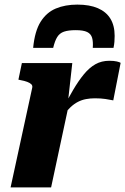

<svg xmlns="http://www.w3.org/2000/svg" viewBox="-20 -814 544 834"><path d="M316 -794Q263 -794 222.5 -777Q182 -760 156.5 -719.5Q131 -679 124 -606H211Q218 -636 228.5 -653Q239 -670 258 -676.5Q277 -683 309 -683Q342 -683 358.5 -675Q375 -667 380 -650Q385 -633 383 -606H473Q476 -620 477 -632.5Q478 -645 478 -658Q478 -703 459.5 -733Q441 -763 405 -778.5Q369 -794 316 -794ZM26 0H202L281 -369L275 -370L294 -540H75L60 -468L69 -466Q86 -463 98 -458.5Q110 -454 116 -448Q122 -442 120 -433ZM504 -541Q500 -544 487.5 -547Q475 -550 455 -550Q421 -550 394.5 -535Q368 -520 344.5 -491.5Q321 -463 297.5 -423Q274 -383 248 -332L255 -313Q271 -334 286.5 -348.5Q302 -363 318.5 -371.5Q335 -380 353.5 -383.5Q372 -387 392 -387Q418 -387 438 -384Q458 -381 472 -378Z"/></svg>

Font: Roboto Serif
Style: Bold Italic
Weight: 700
Italic angle: -10°
Designer: Greg Gazdowicz
Foundry: Commercial Type
Version: Version 1.008